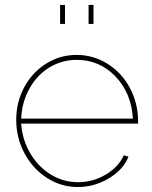

<svg xmlns="http://www.w3.org/2000/svg" viewBox="-20 -750 616 780"><path d="M224.1 -652.8V-730H244.1V-652.8ZM339.8 -652.8V-730H359.9V-652.8ZM45.9 -263.2Q45.9 -335 78.6 -395.8Q111.3 -456.5 167.7 -491.7Q224.1 -526.9 291 -526.9Q358.9 -526.9 416.3 -491.2Q473.6 -455.6 507.1 -393.8Q540.5 -332 541 -258.8V-248H65.9Q70.8 -182.1 102.8 -127.4Q134.8 -72.8 186 -41.3Q237.3 -9.8 296.9 -9.8Q356.9 -9.8 409.2 -40.5Q461.4 -71.3 482.9 -119.1L502 -113.8Q481 -60.5 422.1 -25.4Q363.3 9.8 295.9 9.8Q228.5 9.8 170.9 -27.1Q113.3 -64 79.6 -127Q45.9 -189.9 45.9 -263.2ZM65.9 -268.1H520Q513.7 -372.1 449 -439.5Q384.3 -506.8 292 -506.8Q231.4 -506.8 180.9 -476.1Q130.4 -445.3 99.9 -390.6Q69.3 -335.9 65.9 -268.1Z"/></svg>

Font: Rawline Thin
Style: Regular
Weight: 250
Designer: Matt McInerney, Pablo Impallari, Rodrigo Fuenzalida
Foundry: Matt McInerney, Pablo Impallari, Rodrigo Fuenzalida
Version: Version 4.020;PS 004.020;hotconv 1.0.88;makeotf.lib2.5.64775